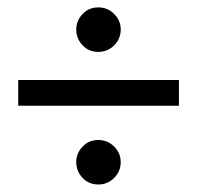

<svg xmlns="http://www.w3.org/2000/svg" viewBox="-20 -532 543 514"><path d="M184.1 -453.1Q184.1 -476.6 201.2 -494.6Q217.8 -512.2 243.2 -512.2Q268.1 -512.2 285.6 -494.6Q303.2 -477.1 303.2 -453.1Q303.2 -428.2 285.6 -410.6Q268.1 -393.1 243.2 -393.1Q217.8 -393.1 201.2 -410.6Q184.1 -428.7 184.1 -453.1ZM28.8 -249V-317.9H459V-249ZM184.1 -98.1Q184.1 -121.6 201.2 -139.6Q217.8 -157.2 243.2 -157.2Q268.1 -157.2 285.6 -139.6Q303.2 -122.1 303.2 -98.1Q303.2 -73.2 285.6 -55.7Q268.1 -38.1 243.2 -38.1Q217.8 -38.1 201.2 -55.7Q184.1 -73.7 184.1 -98.1Z"/></svg>

Font: SimahzazaarabicW05-SemiBold
Style: Regular
Weight: 600
Designer: Ahmed zaza
Foundry: Ahmed zaza
Version: Version 1.001